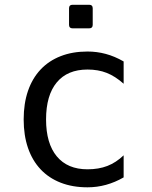

<svg xmlns="http://www.w3.org/2000/svg" viewBox="-20 -778 642 812"><path d="M286.6 -658.2Q272 -658.2 272 -672.9V-743.2Q272 -757.8 286.6 -757.8H357.4Q372.1 -757.8 372.1 -743.2V-672.9Q372.1 -658.2 357.4 -658.2ZM350.1 14.2Q286.6 14.2 236.6 -5.4Q186.5 -24.9 151.6 -62Q116.7 -99.1 98.4 -152.3Q80.1 -205.6 80.1 -272.9Q80.1 -340.3 98.4 -393.6Q116.7 -446.8 151.6 -483.9Q186.5 -521 236.6 -540.5Q286.6 -560.1 350.1 -560.1Q389.6 -560.1 427.2 -550Q464.8 -540 502.9 -518.1V-423.8Q467.3 -455.6 431.4 -469.7Q395.5 -483.9 350.1 -483.9Q265.1 -483.9 220 -429.4Q174.8 -375 174.8 -272.9Q174.8 -171.4 220.2 -116.7Q265.6 -62 350.1 -62Q397.5 -62 434.1 -76.2Q470.7 -90.3 502.9 -121.1V-27.8Q430.2 14.2 350.1 14.2Z"/></svg>

Font: Hack
Style: Regular
Weight: 400
Monospace: yes
Designer: Christopher Simpkins
Foundry: Christopher Simpkins
Version: Version 2.019; ttfautohint (v1.4.1) -l 4 -r 80 -G 350 -x 0 -